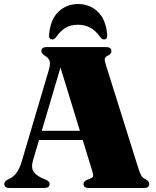

<svg xmlns="http://www.w3.org/2000/svg" viewBox="-20 -934 774 954"><path d="M226.5 -20Q226.5 0 201.5 0H26.5Q1.5 0 1.5 -20Q1.5 -32 16.5 -40.5L26.5 -45.5Q45.5 -54.5 61 -73.8Q76.5 -93 88.5 -133.5L222.5 -586Q231 -615.5 226.8 -630.2Q222.5 -645 206.5 -655Q185.5 -667 185.5 -680Q185.5 -700 211 -700H507.5Q533.5 -700 533.5 -680Q533.5 -665 513 -656Q503.5 -651.5 501.2 -643Q499 -634.5 505 -615L668.5 -94.5Q675.5 -71.5 683 -60.2Q690.5 -49 702 -44Q721.5 -34.5 721.5 -20Q721.5 0 695.5 0H421Q395 0 395 -20Q395 -33 412.5 -40.5L429 -47Q442.5 -52 442.8 -60.8Q443 -69.5 437 -88.5L391 -238.5H174L144.5 -139Q133 -101.5 147.5 -80.5Q162 -59.5 198 -45L210 -40Q226.5 -32 226.5 -20ZM187.5 -284H377L280.5 -598.5ZM368.5 -811Q329.5 -811 304.5 -795.2Q279.5 -779.5 259 -750Q249.5 -738 240.5 -738Q221.5 -738 224 -761.5Q230 -837 270.2 -875.5Q310.5 -914 368.5 -914Q426 -914 466.2 -875.5Q506.5 -837 512.5 -761.5Q515 -738 496 -738Q486.5 -738 477.5 -750Q436.5 -811 368.5 -811Z"/></svg>

Font: Fraunces 72pt S000 Black
Style: Regular
Weight: 900
Version: Version 1.000; ttfautohint (v1.8.3)